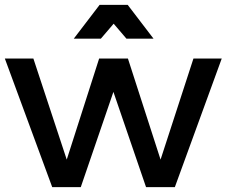

<svg xmlns="http://www.w3.org/2000/svg" viewBox="-23 -774 946 794"><path d="M-3 -532 193 0H311L446 -394L581 0H700L894 -532H777L641 -114L506 -532H387L253 -114L115 -532ZM612 -614 505 -754H389L282 -614H394L447 -676L500 -614Z"/></svg>

Font: Argentum Sans
Style: Regular
Weight: 400
Designer: Julieta Ulanovsky
Foundry: Julieta Ulanovsky
Version: Version 5.001;March 29, 2019;FontCreator 11.5.0.2425 64-bit